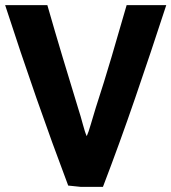

<svg xmlns="http://www.w3.org/2000/svg" viewBox="-23 -718 666 746"><path d="M623 -698H469Q440 -597 410.5 -497Q381 -397 349 -299Q339 -267 330 -235.5Q321 -204 314 -189Q307 -204 299 -234.5Q291 -265 281 -296Q251 -394 221 -493.5Q191 -593 161 -698H-3Q57 -513 118.5 -337Q180 -161 242 3L290 8H377Q441 -159 502 -336.5Q563 -514 623 -698Z"/></svg>

Font: Repo Bold
Style: Bold
Weight: 700
Designer: Stefan Peev
Foundry: Context Ltd
Version: Version 1.502